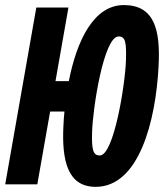

<svg xmlns="http://www.w3.org/2000/svg" viewBox="-35 -723 643 753"><path d="M340.3 9.8C510.3 9.8 575.7 -248 586.9 -462.4C594.7 -606.9 570.3 -703.1 450.7 -703.1C332.5 -703.1 266.1 -564 234.9 -404.8H182.6L233.4 -693.4H107.4L-14.6 0H111.3L161.6 -285.6H217.8C215.8 -268.1 214.8 -250.5 213.9 -232.9C206.1 -88.4 232.4 9.8 340.3 9.8ZM356.4 -113.3C329.1 -113.3 324.2 -137.7 326.2 -205.6C328.6 -295.9 371.6 -580.1 430.2 -580.1C457.5 -580.1 460.9 -555.7 459 -486.8C456.1 -391.6 411.6 -113.3 356.4 -113.3Z"/></svg>

Font: Cascadia Code NF
Style: Bold Italic
Weight: 700
Italic angle: -10°
Monospace: yes
Designer: Aaron Bell
Foundry: Saja Typeworks
Version: Version 2404.023